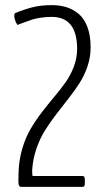

<svg xmlns="http://www.w3.org/2000/svg" viewBox="-20 -729 411 749"><path d="M300.8 0Q300.8 0 63.5 0Q57.6 0 54.7 -4.4Q51.8 -8.8 51.8 -21.5Q51.8 -50.3 52.2 -51.3Q53.2 -101.6 66.2 -146.7Q79.1 -191.9 99.4 -226.1Q119.6 -260.3 143.8 -291.7Q168 -323.2 192.1 -351.8Q216.3 -380.4 236.1 -408.4Q255.9 -436.5 268.3 -469.7Q280.8 -502.9 280.8 -538.1Q280.8 -663.1 181.6 -663.1Q158.7 -663.1 138.9 -659.9Q119.1 -656.7 109.1 -653.8Q99.1 -650.9 79.1 -643.3Q59.1 -635.7 50.3 -632.8Q47.4 -629.9 46.4 -634.8Q42.5 -639.2 39.1 -649.7Q35.6 -660.2 35.6 -666.5Q35.6 -675.8 38.6 -677.7Q78.1 -693.8 109.9 -701.4Q141.6 -709 182.1 -709Q213.9 -709 239.5 -700.9Q265.1 -692.9 287.1 -674.6Q309.1 -656.2 321.3 -623Q333.5 -589.8 333.5 -543.9Q333.5 -506.3 321.5 -470.7Q309.6 -435.1 290.5 -405.3Q271.5 -375.5 248 -345.7Q224.6 -315.9 200.7 -284.9Q176.8 -253.9 156.5 -221.9Q136.2 -189.9 122.3 -149.7Q108.4 -109.4 105.5 -66.4Q105 -64.5 105.7 -53.5Q106.4 -42.5 107.4 -42.5H301.3Q306.6 -42.5 308.8 -39.3Q311 -36.1 311 -25.4V-16.1Q311 -5.9 308.8 -2.9Q306.6 0 300.8 0Z"/></svg>

Font: BenchNine Light
Style: Regular
Weight: 300
Version: Version 1 ; ttfautohint (v0.92.18-e454-dirty) -l 8 -r 50 -G 